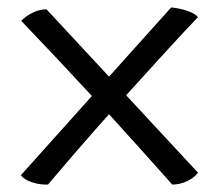

<svg xmlns="http://www.w3.org/2000/svg" viewBox="-20 -516 590 516"><path d="M319 -260 512 -52Q502 -38 482.5 -29Q463 -20 443 -20Q344 -131 273 -209Q203 -131 109 -20Q88 -19 66.5 -26Q45 -33 36 -45L227 -258Q131 -362 37 -460Q51 -474 69 -482.5Q87 -491 105 -491L273 -310L440 -496Q462 -494 483 -487Q504 -480 512 -470Q447 -402 319 -260Z"/></svg>

Font: Vollkorn SC
Style: Bold
Weight: 700
Designer: Friedrich Althausen
Foundry: Friedrich Althausen
Version: Version 4.015